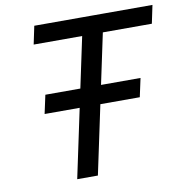

<svg xmlns="http://www.w3.org/2000/svg" viewBox="-82 -818 863 896"><g transform="rotate(-10 349.5 -370.0)"><path d="M566 -326H115L134 -414H585ZM681 -654H121L139 -740H699ZM310 0H212L369 -740H467Z"/></g></svg>

Font: Be Vietnam Pro Variable Thin
Style: Italic
Weight: 100
Italic angle: -12°
Designer: Lam Bao, Tony Le, Vietanh Nguyen
Foundry: Yellow Type Foundry
Version: Version 1.002